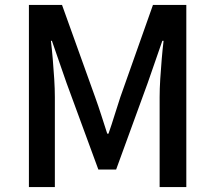

<svg xmlns="http://www.w3.org/2000/svg" viewBox="-20 -757 870 777"><path d="M97 0V-737H231L365 -364Q378 -328 390 -290.5Q402 -253 414 -216H419Q432 -253 443.5 -290.5Q455 -328 467 -364L599 -737H734V0H626V-364Q626 -397 628.5 -437Q631 -477 634.5 -518Q638 -559 642 -592H637L578 -422L450 -71H378L249 -422L190 -592H186Q190 -559 193.5 -518Q197 -477 199.5 -437Q202 -397 202 -364V0Z"/></svg>

Font: Noto Sans JP Thin Medium
Style: Regular
Weight: 500
Version: Version 2.004-H2;hotconv 1.0.118;makeotfexe 2.5.65603